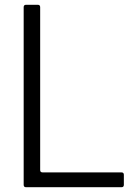

<svg xmlns="http://www.w3.org/2000/svg" viewBox="-20 -783 553 803"><path d="M89 0Q79 0 79 -10V-753Q79 -763 89 -763H138Q148 -763 148 -753V-72Q148 -62 158 -62H488Q498 -62 498 -52V-10Q498 0 488 0Z"/></svg>

Font: Open Sauce Two Light
Style: Regular
Weight: 300
Designer: Alfredo Marco Pradil
Foundry: Creative Sauce Fz LLC
Version: Version 1.477